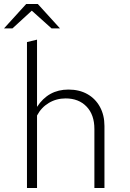

<svg xmlns="http://www.w3.org/2000/svg" viewBox="-25 -934 645 954"><path d="M109 0V-725L159 -737V-403Q215 -489 315 -489Q369 -489 409 -466.5Q449 -444 471.5 -403Q494 -362 494 -308V0H444V-293Q444 -364 405 -404.5Q366 -445 301 -445Q255 -445 217.5 -422.5Q180 -400 159 -360V0ZM-5 -793 105 -914H163L273 -793H231L133 -881L37 -793Z"/></svg>

Font: Red Hat Mono VF Light
Style: Regular
Weight: 300
Monospace: yes
Designer: Pentagram, MCKL
Foundry: Pentagram, MCKL
Version: Version 1.023